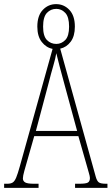

<svg xmlns="http://www.w3.org/2000/svg" viewBox="-22 -911 541 931"><path d="M-2 0V-20H13Q30 -20 39.5 -26Q49 -32 56.5 -50Q64 -68 74 -104L233 -674Q202 -680 180.5 -707.5Q159 -735 159 -782Q159 -835 185.5 -863Q212 -891 250 -891Q288 -891 314.5 -863Q341 -835 341 -782Q341 -736 321 -709Q301 -682 270 -675L442 -55Q448 -33 457.5 -26.5Q467 -20 492 -20H499V0H342V-20H362Q395 -20 404.5 -26Q414 -32 414 -48Q414 -56 408.5 -74Q403 -92 398 -111L358 -251H144L109 -128Q103 -108 96 -82.5Q89 -57 89 -46Q89 -33 100 -26.5Q111 -20 143 -20H165V0ZM251 -698Q276 -698 294.5 -717Q313 -736 313 -782Q313 -829 294.5 -848.5Q276 -868 251 -868Q224 -868 205.5 -848.5Q187 -829 187 -782Q187 -736 205.5 -717Q224 -698 251 -698ZM152 -276H352L293 -493Q277 -551 267 -589.5Q257 -628 251 -653Q247 -628 236 -590.5Q225 -553 214 -509Z"/></svg>

Font: Noto Serif Tamil ExtraCondensed Thin
Style: Regular
Weight: 100
Width: 2
Designer: Indian Type Foundry, Tom Grace, and the Monotype Design Team
Foundry: Monotype Imaging Inc.
Version: Version 2.004; ttfautohint (v1.8.4.7-5d5b)